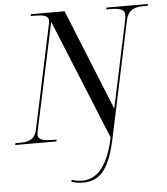

<svg xmlns="http://www.w3.org/2000/svg" viewBox="-82 -769 923 1063"><g transform="rotate(-5 380.0 -237.0)"><path d="M338 240C433 240 485 176 521 5L656 -632C670 -697 710 -704 758 -704H778L780 -714H550L548 -704H566C618 -704 650 -697 650 -667C650 -659 649 -647 646 -633L544 -153L317 -714H130L128 -704H151C196 -704 227 -698 227 -670C227 -664 225 -651 222 -640L102 -75C89 -17 51 -10 2 -10H-18L-20 0H209L211 -10H194C143 -10 108 -16 108 -45C108 -52 110 -65 113 -77L238 -662L510 4C477 163 414 229 333 229C311 229 291 225 275 219L272 229C291 236 313 240 338 240Z"/></g></svg>

Font: Noto Serif Display SemiCondensed
Style: Italic
Weight: 400
Width: 4
Italic angle: -12°
Designer: Monotype Design Team
Foundry: Monotype Imaging Inc.
Version: Version 2.009